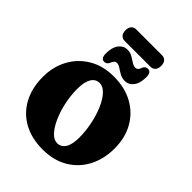

<svg xmlns="http://www.w3.org/2000/svg" viewBox="-296 -1213 1375 1375"><g transform="rotate(45 391.0 -526.0)"><path d="M384 -715.5Q497 -715.5 579.5 -669.2Q662 -623 707 -542Q752 -461 752 -355.5Q752 -246.5 707.8 -162.8Q663.5 -79 582.8 -31.8Q502 15.5 393 15.5Q279 15.5 196.5 -30.5Q114 -76.5 69.8 -159.8Q25.5 -243 25.5 -354.5Q25.5 -456 69.5 -537.8Q113.5 -619.5 194 -667.5Q274.5 -715.5 384 -715.5ZM518 -232.5Q518 -297 504.2 -363.5Q490.5 -430 466.8 -486Q443 -542 411.5 -576.2Q380 -610.5 345 -610.5Q304.5 -610.5 282.5 -574Q260.5 -537.5 260.5 -467.5Q260.5 -401.5 274.5 -335Q288.5 -268.5 313 -213Q337.5 -157.5 368.5 -123.8Q399.5 -90 433.5 -90Q472 -90 495 -124.5Q518 -159 518 -232.5ZM461.5 -747.5Q432.5 -747.5 409.2 -760.5Q386 -773.5 367 -786.8Q348 -800 330.5 -800Q307 -800 295 -765.5Q285 -740.5 260 -740.5Q226 -740.5 226 -791.5Q226 -854.5 252 -887.5Q278 -920.5 315.5 -920.5Q345 -920.5 368 -907.2Q391 -894 410.2 -881Q429.5 -868 447 -868Q472 -868 482.5 -903Q492.5 -927 517.5 -927Q551.5 -927 551.5 -876Q551.5 -813 525.2 -780.2Q499 -747.5 461.5 -747.5ZM208 -1008Q208 -1037 221.8 -1052Q235.5 -1067 259 -1067H518.5Q542 -1067 555.8 -1052Q569.5 -1037 569.5 -1008.5Q569.5 -979.5 555.8 -964.8Q542 -950 518.5 -950H259Q235.5 -950 221.8 -965Q208 -980 208 -1008Z"/></g></svg>

Font: Fraunces 72pt SuperSoft Black
Style: Regular
Weight: 900
Version: Version 1.000;[0bf87f6ff]